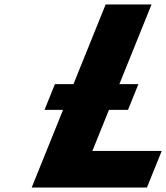

<svg xmlns="http://www.w3.org/2000/svg" viewBox="-20 -845 749 865"><path d="M470.9 -350H556.7L603.6 -466H517.8L662.8 -825H456L311 -466H227.4L180.5 -350H264.1L122.7 0H641.9L708.6 -165H396.2Z"/></svg>

Font: Hussar
Style: BdWideOblFour
Weight: 700
Foundry: Cannot Into Space Fonts
Version: Version 2.00